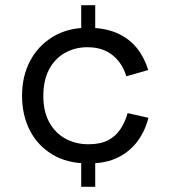

<svg xmlns="http://www.w3.org/2000/svg" viewBox="-20 -631 705 740"><path d="M321 -1Q239 -1 182 -35.5Q125 -70 95 -128.5Q65 -187 65 -262Q65 -338 96.5 -397Q128 -456 185 -490Q242 -524 318 -524Q383 -524 429.5 -504Q476 -484 506 -447.5Q536 -411 551 -361L467 -337Q451 -389 413 -419Q375 -449 317 -449Q269 -449 230 -427Q191 -405 169 -363Q147 -321 147 -261Q147 -202 169.5 -160.5Q192 -119 231.5 -97Q271 -75 321 -75Q367 -75 396.5 -90.5Q426 -106 444 -133Q462 -160 472 -195L552 -177Q540 -128 511 -88Q482 -48 435.5 -24.5Q389 -1 321 -1ZM293 89V-56H347V89ZM293 -466V-611H347V-466Z"/></svg>

Font: Parkinsans Light
Style: Regular
Weight: 400
Version: Version 1.000